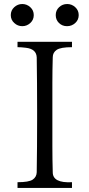

<svg xmlns="http://www.w3.org/2000/svg" viewBox="-20 -927 440 947"><path d="M33.2 -852.5Q33.2 -876 50.3 -891.6Q67.4 -907.2 89.8 -907.2Q112.3 -907.2 129.4 -891.6Q146.5 -876 146.5 -852.5Q146.5 -829.1 129.4 -813.5Q112.3 -797.9 89.8 -797.9Q67.4 -797.9 50.3 -813.5Q33.2 -829.1 33.2 -852.5ZM66.4 0V-28.3Q122.1 -28.3 141.1 -41Q160.2 -53.7 161.1 -77.1Q163.1 -203.1 163.1 -333V-387.7Q163.1 -516.6 161.1 -644.5Q159.2 -685.5 107.4 -691.4Q85 -694.3 66.4 -694.3V-720.7H335V-694.3Q279.3 -694.3 259.8 -681.2Q240.2 -668 240.2 -644.5Q238.3 -581.1 238.3 -517.6V-205.1Q238.3 -140.6 240.2 -77.1Q240.2 -23.4 335 -28.3V0ZM254.9 -852.5Q254.9 -876 271.5 -891.6Q288.1 -907.2 311.5 -907.2Q334 -907.2 351.1 -891.6Q368.2 -876 368.2 -852.5Q368.2 -829.1 351.1 -813.5Q334 -797.9 310.5 -797.9Q287.1 -797.9 271 -813.5Q254.9 -829.1 254.9 -852.5Z"/></svg>

Font: GenEi Koburi Mincho v6
Style: Regular
Weight: 400
Designer: o_tamon (Modified)
Foundry: o_tamon / Adobe Systems Incorporated
Version: Version 6.1